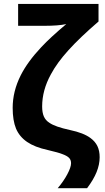

<svg xmlns="http://www.w3.org/2000/svg" viewBox="-20 -780 538 983"><path d="M343.8 55.7Q343.8 38.6 333.5 28.1Q323.2 17.6 298.8 8.8Q279.8 1 225.6 -11.7L223.6 -12.2Q158.2 -26.4 118.9 -53.2Q79.6 -80.1 62 -121.6Q44.9 -163.1 44.9 -228Q44.9 -312 85.9 -394Q121.1 -463.9 191.4 -538.6Q238.8 -589.4 319.3 -656.7Q278.3 -647.9 209.5 -647.9H72.8V-759.8H484.4V-669.9Q390.1 -588.9 330.8 -523.4Q271.5 -458 240.2 -398.9Q195.8 -317.9 195.8 -234.9Q195.8 -203.6 204.6 -183.6Q213.4 -163.6 232.9 -151.4Q261.7 -130.9 338.4 -114.3Q408.2 -99.6 443.4 -73.2Q467.3 -55.7 478.8 -31.7Q490.2 -7.8 490.2 24.9Q490.2 62 474.6 100.8Q459 139.6 425.8 183.6H275.4Q305.7 147.9 324.7 112.1Q343.8 76.2 343.8 55.7Z"/></svg>

Font: Viking Open Sans
Style: Bold
Weight: 700
Foundry: Ascender Corporation
Version: Version 2.001